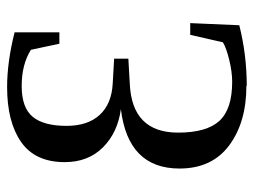

<svg xmlns="http://www.w3.org/2000/svg" viewBox="-107 -597 714 540"><g transform="rotate(-90 250.0 -327.0)"><path d="M278 10 279 9Q176 9 111 -39.5Q46 -88 46 -179Q46 -324 213 -344Q147 -353 105.5 -394.5Q64 -436 64 -502Q64 -585 120.5 -624.5Q177 -664 275 -664Q346 -664 429 -643V-517H397L380 -597Q339 -623 278 -623Q217 -623 191.5 -592Q166 -561 166 -497Q166 -437 197 -403.5Q228 -370 285 -367L355 -363V-323L285 -319Q147 -313 147 -183Q147 -103 180 -67Q213 -31 290 -31Q317 -31 350.5 -39Q384 -47 401 -57L422 -149H455L449 -11Q366 10 278 10Z"/></g></svg>

Font: Libra Serif Modern
Style: Regular
Weight: 400
Designer: Stefan Peev, Context Ltd
Foundry: Stefan Peev, Context Ltd
Version: Version 1.000